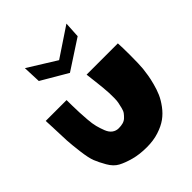

<svg xmlns="http://www.w3.org/2000/svg" viewBox="-209 -907 1003 1003"><g transform="rotate(-45 292.5 -405.0)"><path d="M133 -771 289 -674 451 -782 446 -694 282 -587 137 -672ZM292 -28Q238 -28 196 -39.5Q154 -51 126 -66Q98 -81 78 -116Q58 -151 47.5 -177.5Q37 -204 30 -259.5Q23 -315 21 -349Q19 -383 17 -455Q16 -484 15 -499H169Q169 -490 169.5 -458.5Q170 -427 171 -405.5Q172 -384 174.5 -350.5Q177 -317 183 -294Q189 -271 198 -248Q207 -225 222.5 -213.5Q238 -202 258 -202Q276 -202 290 -206Q304 -210 314 -219.5Q324 -229 331.5 -239Q339 -249 343 -266Q347 -283 350 -296.5Q353 -310 353 -332Q353 -354 352.5 -368.5Q352 -383 349.5 -408Q347 -433 345.5 -446.5Q344 -460 341 -485Q338 -508 337 -519H568Q570 -491 570 -427.5Q570 -364 567 -332Q564 -309 561 -289Q558 -269 549.5 -236.5Q541 -204 529.5 -177.5Q518 -151 496.5 -122Q475 -93 448 -73.5Q421 -54 381 -41Q341 -28 292 -28Z"/></g></svg>

Font: LONDON PRESLEY
Style: Regular
Weight: 400
Version: Version 001.000